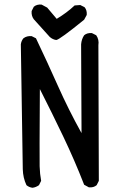

<svg xmlns="http://www.w3.org/2000/svg" viewBox="-20 -843 540 868"><path d="M127 5.9Q111.3 3.9 99.6 -5.9Q84 -39.1 83 -77.6Q82 -116.2 74.2 -642.6Q76.2 -658.2 85.9 -669.9Q101.6 -681.6 123 -679.7L142.6 -669.9Q193.4 -563.5 241.7 -455.1Q290 -346.7 348.6 -241.2L346.7 -642.6Q348.6 -666 360.4 -683.6Q374 -695.3 395.5 -693.4L415 -683.6Q428.7 -664.1 424.8 -638.7L426.8 -25.4L417 -5.9Q403.3 5.9 381.8 3.9L360.4 -7.8Q317.4 -118.2 266.1 -225.6Q214.8 -333 160.2 -440.4Q158.2 -126 159.2 -91.3Q160.2 -56.6 166 -25.4L156.2 -5.9Q142.6 3.9 127 5.9ZM234.4 -662.1Q218.8 -664.1 205.1 -675.8L132.8 -755.9Q121.1 -771.5 123 -793L132.8 -812.5Q146.5 -824.2 168 -822.3L193.4 -808.6L236.3 -757.8Q282.2 -785.2 317.4 -818.4L342.8 -820.3L362.3 -810.5Q374 -796.9 372.1 -775.4L360.4 -753.9Q250 -664.1 234.4 -662.1Z"/></svg>

Font: JasonHandwriting2
Style: Regular
Weight: 400
Version: Version 1.05.10